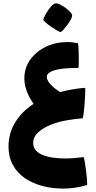

<svg xmlns="http://www.w3.org/2000/svg" viewBox="-20 -776 562 1128"><path d="M492 311Q420 332 352 332Q286 332 228.5 316.5Q171 301 128 272Q81 240 55.5 193Q30 146 30 86Q30 13 63.5 -47Q97 -107 157 -152Q175 -165 177 -166Q123 -244 123 -316Q123 -392 177 -449Q206 -480 247.5 -500.5Q289 -521 339 -527Q361 -529 372 -529Q405 -529 438 -522Q443 -497 443 -425Q443 -393 441 -377Q366 -377 325 -369Q255 -356 255 -324Q255 -300 288 -269Q302 -255 333 -235Q406 -254 477 -260L481 -256Q481 -217 476.5 -159Q472 -101 466 -81Q423 -78 371.5 -69Q320 -60 281 -44Q233 -25 204 2Q175 29 175 64Q175 109 225 132Q275 155 367 155Q410 155 472 147Q478 168 485.5 225.5Q493 283 492 311ZM234 -659Q237 -672 249.5 -694.5Q262 -717 278 -735.5Q294 -754 306 -756Q317 -758 339.5 -746Q362 -734 381.5 -716.5Q401 -699 403 -689Q407 -674 380.5 -636.5Q354 -599 336 -587Q315 -595 281 -618.5Q247 -642 234 -659Z"/></svg>

Font: Lalezar
Style: Regular
Weight: 400
Designer: Borna Izadpanah
Foundry: Borna Izadpanah
Version: Version 1.003